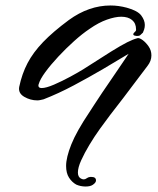

<svg xmlns="http://www.w3.org/2000/svg" viewBox="-20 -607 577 700"><path d="M292 73Q274 73 258 66Q242 57 231.5 40.5Q221 24 221 -2Q221 -33 240 -80.5Q259 -128 306 -198Q310 -204 322.5 -223.5Q335 -243 352.5 -269Q370 -295 389 -322.5Q408 -350 424 -374Q440 -398 449 -411Q408 -386 356 -355.5Q304 -325 248.5 -295.5Q193 -266 139 -245Q134 -244 128 -242.5Q122 -241 116 -241Q91 -241 68.5 -254Q46 -267 50 -290Q60 -338 80.5 -377Q101 -416 137 -453.5Q173 -491 231 -534Q304 -587 383 -587Q412 -587 442 -579Q482 -568 495 -550.5Q508 -533 508 -516Q508 -507 505.5 -499.5Q503 -492 501 -488Q496 -484 492.5 -480Q489 -476 481 -476Q480 -476 477.5 -476Q475 -476 472 -477Q466 -478 466 -482Q466 -486 471.5 -490.5Q477 -495 476 -500Q476 -522 461.5 -534Q447 -546 422 -546Q400 -546 370 -535.5Q340 -525 307 -502Q280 -484 250 -457Q220 -430 192.5 -400.5Q165 -371 145.5 -344.5Q126 -318 121 -300Q120 -298 120 -295Q120 -286 132 -286Q148 -286 177 -298.5Q206 -311 236.5 -327.5Q267 -344 286 -356Q348 -396 385 -419Q422 -442 444 -453Q466 -464 482 -468Q489 -469 500.5 -460.5Q512 -452 522 -437.5Q532 -423 532 -405Q532 -385 518 -367Q506 -352 470 -303.5Q434 -255 381 -187Q365 -166 344.5 -137.5Q324 -109 306 -79Q288 -49 276 -22.5Q264 4 264 22Q264 38 275 44Q281 47 285 47Q291 47 296 43Q301 39 309 38H313Q330 38 330 51Q330 59 318 67Q309 73 292 73Z"/></svg>

Font: Grechen Fuemen
Style: Regular
Weight: 400
Designer: Robert E. Leuschke
Foundry: Robert E. Leuschke
Version: Version 1.010; ttfautohint (v1.8.3)